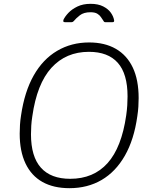

<svg xmlns="http://www.w3.org/2000/svg" viewBox="-20 -974 799 1004"><path d="M343 10Q260 10 202 -22.5Q144 -55 113.5 -119Q83 -183 83 -275Q83 -298 84.5 -321.5Q86 -345 90 -370Q108 -494 156 -579Q204 -664 278.5 -708Q353 -752 446 -752Q528 -752 586 -718.5Q644 -685 674.5 -620.5Q705 -556 705 -461Q705 -439 703.5 -415.5Q702 -392 698 -366Q681 -244 633 -160Q585 -76 511.5 -33Q438 10 343 10ZM347 -39Q469 -39 542.5 -121Q616 -203 640 -371Q644 -399 645.5 -423.5Q647 -448 647 -470Q647 -588 596 -645.5Q545 -703 445 -703Q325 -703 249 -619.5Q173 -536 149 -366Q145 -341 143.5 -317Q142 -293 142 -272Q142 -155 194 -97Q246 -39 347 -39ZM320 -858Q313 -858 311.5 -861Q310 -864 312 -871Q320 -888 338 -907Q356 -926 385 -940Q414 -954 454 -954Q493 -954 519.5 -940.5Q546 -927 560 -907Q574 -887 577 -866Q577 -863 575.5 -860.5Q574 -858 568 -858H530Q526 -858 523.5 -861Q521 -864 519 -868Q514 -875 507.5 -885Q501 -895 488.5 -902.5Q476 -910 453 -910Q418 -910 397.5 -894Q377 -878 365 -863Q362 -860 359.5 -859Q357 -858 354 -858Z"/></svg>

Font: Libre Franklin Thin ExtraLight
Style: Italic
Weight: 250
Italic angle: -8°
Version: Version 3.000